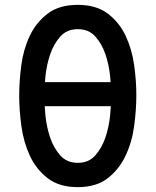

<svg xmlns="http://www.w3.org/2000/svg" viewBox="-20 -760 640 790"><path d="M300 10Q224 10 176.5 -26.5Q129 -63 103 -119Q77 -175 68 -241Q59 -307 59 -367Q59 -425 67.5 -490.5Q76 -556 102 -611.5Q128 -667 175.5 -703.5Q223 -740 300 -740Q376 -740 423.5 -704Q471 -668 497 -612.5Q523 -557 532 -492Q541 -427 541 -369Q541 -308 532 -241.5Q523 -175 496.5 -119Q470 -63 423 -26.5Q376 10 300 10ZM300 -90Q345 -90 372 -120.5Q399 -151 413.5 -193.5Q428 -236 433 -284Q435 -305 436 -323H164Q165 -304 167 -284Q172 -236 186.5 -193.5Q201 -151 228 -120.5Q255 -90 300 -90ZM435 -422Q434 -434 433 -448Q428 -495 413.5 -537.5Q399 -580 372 -610Q345 -640 300 -640Q255 -640 228 -609.5Q201 -579 186.5 -536.5Q172 -494 167 -447Q166 -434 165 -422Z"/></svg>

Font: Maple Mono Medium
Style: Regular
Weight: 500
Monospace: yes
Designer: subframe7536
Version: Version 7.000